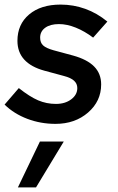

<svg xmlns="http://www.w3.org/2000/svg" viewBox="-23 -529 514 837"><path d="M-3 -73 59 -145Q107 -107 143.5 -91.5Q180 -76 221 -76Q261 -76 287.5 -96Q314 -116 314 -145Q314 -164 300 -177Q286 -190 255 -198L170 -221Q112 -237 82.5 -269.5Q53 -302 53 -351Q53 -423 104 -466Q155 -509 241 -509Q297 -509 348.5 -490.5Q400 -472 445 -435L383 -365Q346 -393 307.5 -408.5Q269 -424 234 -424Q196 -424 174 -408Q152 -392 152 -365Q152 -343 165 -331Q178 -319 210 -310L295 -287Q357 -270 387.5 -239Q418 -208 418 -161Q418 -88 361 -38.5Q304 11 219 11Q154 11 96 -11Q38 -33 -3 -73ZM151 88H255L134 288H55Z"/></svg>

Font: Red Hat Text Medium
Style: Italic
Weight: 500
Italic angle: -12°
Designer: Pentagram / MCKL
Foundry: Pentagram / MCKL
Version: Version 1.003; Red Hat Text Medium Italic